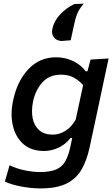

<svg xmlns="http://www.w3.org/2000/svg" viewBox="-20 -821 610 1044"><path d="M199.5 203.5Q148.5 203.5 94.5 193Q40.5 182.5 6.5 166.5L32 77.5Q69.5 96 114.5 105.2Q159.5 114.5 197 114.5Q252 114.5 284.5 100.8Q317 87 334.8 56.2Q352.5 25.5 363 -25.5L372.5 -70.5H363.5Q333.5 -33.5 295.8 -16.8Q258 0 220 0Q149 0 106.2 -38.5Q63.5 -77 49.5 -139.5Q43 -169 43 -200.5Q43 -235.5 51 -273.5Q73 -379.5 134 -444.5Q195 -509.5 284.5 -509.5Q336 -509.5 379 -488.2Q422 -467 446 -433.5H455.5L472.5 -497L570.5 -503Q557.5 -443 545.5 -386Q533.5 -329 520.5 -268L467.5 -20.5Q452.5 50 424 100Q395.5 150 342.2 176.8Q289 203.5 199.5 203.5ZM267 -89Q301.5 -89 334.5 -108.8Q367.5 -128.5 391.5 -170.5L432 -358Q410 -383.5 380.8 -399.2Q351.5 -415 312.5 -415Q248 -415 210.5 -373.2Q173 -331.5 159.5 -268.5Q154 -241 154 -216.5Q154 -196.5 157.5 -178.5Q165.5 -137.5 192.8 -113.2Q220 -89 267 -89ZM313 -598Q284.5 -601 272 -619.5Q263 -632 263 -648.5Q263 -655.5 264.5 -663Q273 -705 305.5 -741Q338 -777 384.5 -799L435 -801Q410 -772 399 -743.8Q388 -715.5 380.5 -676Q376.5 -657.5 372.5 -639Q368.5 -620.5 364.5 -602Z"/></svg>

Font: Heraclito Medium
Style: Italic
Weight: 500
Italic angle: -12°
Designer: Kostas Bartsokas (font) & Cristiano Sobral (main changes)
Foundry: Kostas Bartsokas (font) & Cristiano Sobral (main changes)
Version: Version 1.00;July 8, 2020;FontCreator 13.0.0.2655 64-bit